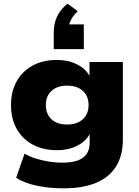

<svg xmlns="http://www.w3.org/2000/svg" viewBox="-20 -836 756 1047"><path d="M326 191Q249 191 180 176.5Q111 162 68 133L114 2Q139 17 173.5 28Q208 39 246 45Q284 51 319 51Q396 51 432.5 24Q469 -3 469 -58V-111H472Q453 -69 404.5 -43Q356 -17 291 -17Q215 -17 158.5 -47.5Q102 -78 71 -133.5Q40 -189 40 -263Q40 -338 71 -393Q102 -448 158 -478.5Q214 -509 290 -509Q355 -509 404 -483Q453 -457 472 -414H468V-498H650V-75Q650 11 613.5 70.5Q577 130 505 160.5Q433 191 326 191ZM346 -157Q400 -157 431.5 -185.5Q463 -214 463 -264Q463 -312 431.5 -340.5Q400 -369 346 -369Q292 -369 261 -340.5Q230 -312 230 -264Q230 -214 261 -185.5Q292 -157 346 -157ZM273 -568V-659Q273 -705 290 -743.5Q307 -782 348 -816L404 -775Q378 -750 366 -726Q354 -702 354 -679L320 -703H437V-568Z"/></svg>

Font: Nunito Sans 10pt SemiExpanded Black
Style: Regular
Weight: 900
Width: 6
Designer: Vernon Adams
Foundry: Vernon Adams
Version: Version 3.101;gftools[0.9.27]